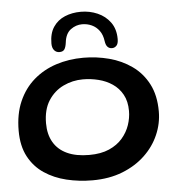

<svg xmlns="http://www.w3.org/2000/svg" viewBox="-52 -751 774 828"><g transform="rotate(-5 335.0 -337.5)"><path d="M315.7 26.3Q257.2 26.3 203.5 13.3Q149.8 0.4 107.7 -27.9Q65.5 -56.2 41 -102.1Q16.5 -148 16.5 -214Q16.5 -286.5 40.3 -340.8Q64.1 -395.1 106 -431.4Q147.9 -467.7 203.2 -485.8Q258.6 -503.8 321.5 -503.8Q378.6 -503.8 433 -489.4Q487.3 -475.1 530.9 -444.1Q574.5 -413.2 600.2 -363.9Q625.9 -314.6 625.9 -244.9Q625.9 -192.7 604.7 -144.1Q583.6 -95.4 543.3 -57.2Q503 -18.9 445.7 3.7Q388.4 26.3 315.7 26.3ZM311.1 -83.9Q361.9 -83.9 397.5 -99.6Q433.1 -115.3 455.2 -141.1Q477.4 -166.9 487.7 -197.5Q498 -228.1 498 -258.1Q498 -300 481.8 -329.2Q465.7 -358.4 438.8 -376.5Q411.9 -394.6 378.9 -402.8Q345.9 -411.1 311.6 -411.1Q266.6 -411.1 226.6 -391.9Q186.6 -372.7 161.7 -333.9Q136.9 -295.1 136.9 -235.9Q136.9 -187.9 156.8 -153.8Q176.7 -119.7 215.5 -101.8Q254.3 -83.9 311.1 -83.9ZM221.6 -537.1Q207.8 -537.1 198.9 -547.4Q190 -557.8 190 -576.7Q190 -620.6 208.6 -648.2Q227.2 -675.9 258.7 -689.1Q290.1 -702.2 327.9 -702.2Q366.2 -702.2 400.1 -687.5Q434 -672.8 455.2 -643.7Q476.4 -614.6 476.4 -571.2Q476.4 -551.1 468.2 -542.7Q460.1 -534.2 448.6 -534.2Q437.5 -534.2 429.9 -541.7Q422.2 -549.2 419.6 -567.4Q416.1 -594.8 402.8 -612.7Q389.6 -630.6 370.3 -639.3Q351.1 -648.1 328.9 -648.1Q302.1 -648.1 279.3 -631.2Q256.5 -614.2 252.1 -575.6Q249.6 -556.2 243.3 -546.6Q237 -537.1 221.6 -537.1Z"/></g></svg>

Font: Gluten Thin
Style: Regular
Weight: 100
Designer: Tyler Finck
Foundry: Etcetera Type Company
Version: Version 1.300